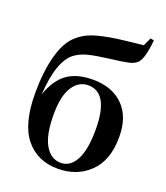

<svg xmlns="http://www.w3.org/2000/svg" viewBox="-155 -959 937 1082"><g transform="rotate(20 313.0 -418.5)"><path d="M323 -21Q380 -21 412.5 -82Q445 -143 445 -264Q445 -485 321 -485Q264 -485 228.5 -430Q193 -375 193 -265Q193 -141 228.5 -81Q264 -21 323 -21ZM560 -853 581 -849Q571 -740 543 -709Q539 -705 534 -701Q529 -697 522.5 -694Q516 -691 510.5 -688.5Q505 -686 495 -684Q485 -682 478.5 -680.5Q472 -679 459 -677Q446 -675 439 -674Q432 -673 416.5 -671Q401 -669 393 -668Q306 -657 262.5 -646.5Q219 -636 187 -614Q104 -557 91 -348Q124 -441 182 -482.5Q240 -524 336 -524Q450 -524 517 -458Q584 -392 584 -270Q584 -130 508.5 -57Q433 16 319 16Q196 16 125 -71Q54 -158 54 -342Q54 -471 80 -566.5Q106 -662 157 -706Q197 -741 246 -757Q295 -773 379 -786Q407 -790 462.5 -796Q518 -802 537 -804Z"/></g></svg>

Font: Swei Spring CJKtc
Style: Bold
Weight: 700
Version: Version 1.021